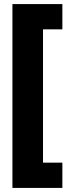

<svg xmlns="http://www.w3.org/2000/svg" viewBox="-20 -754 343 942"><path d="M286 168H41V-734H286V-610H191V44H286Z"/></svg>

Font: Noto Sans Gujarati UI ExtraCondensed Black
Style: Regular
Weight: 900
Width: 2
Designer: Jelle Bosma - Monotype Design Team, Universal Thirst
Foundry: Monotype Imaging Inc.
Version: Version 2.106; ttfautohint (v1.8.4.7-5d5b)